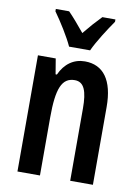

<svg xmlns="http://www.w3.org/2000/svg" viewBox="-86 -824 638 882"><g transform="rotate(10 233.0 -383.0)"><path d="M380 -766H319C291 -737 272 -716 241 -678C213 -712 186 -744 164 -766H102V-755C133 -712 173 -648 192 -606H290C310 -650 352 -715 380 -755ZM276 -552C224 -552 183 -523 159 -470H153L141 -542H58V0H163V-271C163 -406 185 -459 245 -459C289 -459 304 -417 304 -337V0H410V-363C410 -488 362 -552 276 -552Z"/></g></svg>

Font: Noto Sans Display Condensed Medium
Style: Regular
Weight: 500
Width: 3
Designer: Monotype Design Team
Foundry: Monotype Imaging Inc.
Version: Version 1.900